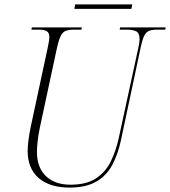

<svg xmlns="http://www.w3.org/2000/svg" viewBox="-20 -838 769 868"><path d="M294 10Q205 10 155 -33Q105 -76 105 -156Q105 -174 108.5 -203Q112 -232 119 -265L195 -619Q203 -654 203 -671Q203 -690 191.5 -697Q180 -704 155 -704H122L124 -714H350L348 -704H313Q291 -704 277 -698.5Q263 -693 254 -674.5Q245 -656 237 -619L161 -265Q153 -228 150 -198Q147 -168 147 -151Q147 -81 187.5 -42Q228 -3 299 -3Q371 -3 414.5 -32Q458 -61 481 -108.5Q504 -156 516 -210L605 -620Q611 -646 611 -661Q611 -689 595.5 -696.5Q580 -704 553 -704H521L523 -714H729L727 -704H692Q669 -704 655 -699Q641 -694 632 -676Q623 -658 615 -619L527 -205Q513 -139 486.5 -90.5Q460 -42 413.5 -16Q367 10 294 10ZM316 -798 320 -818H578L574 -798Z"/></svg>

Font: Noto Serif Display SemiCondensed ExtraLight
Style: Italic
Weight: 200
Width: 4
Italic angle: -12°
Designer: Monotype Design Team
Foundry: Monotype Imaging Inc.
Version: Version 2.009